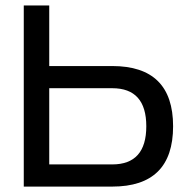

<svg xmlns="http://www.w3.org/2000/svg" viewBox="-20 -690 705 710"><path d="M67.9 0V-669.9H162.1V-445.8H395Q620.1 -445.8 620.1 -223.1Q620.1 0 395 0ZM162.1 -82H395Q521 -82 521 -223.1Q521 -363.8 395 -363.8H162.1Z"/></svg>

Font: LT Wave Text
Style: Regular
Weight: 400
Designer: Daniel Lyons
Version: Version 2.5 (Glyphs App)